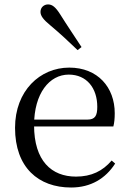

<svg xmlns="http://www.w3.org/2000/svg" viewBox="-20 -838 587 873"><path d="M303.3 14.6C393 14.6 460 -26.3 503.6 -94.3L487.7 -108.1C446.8 -60.3 395.7 -35 325.5 -35C214.4 -35 134.9 -106.4 134.9 -268.7C134.9 -413.6 204.8 -498.8 292.6 -498.8C374.3 -498.8 422.3 -437.4 422.3 -352.3C422.3 -311.7 412.3 -294.2 377.3 -294.2H86.6V-262.9H495.4C499.7 -278.8 501.7 -298.9 501.7 -323.2C501.7 -440.7 424.6 -530.6 294.9 -530.6C162.1 -530.6 48.4 -425.5 48.4 -256.8C48.4 -76.2 154.8 14.6 303.3 14.6ZM350.7 -624C319.5 -672 286.4 -720.3 253.5 -773C232.7 -805.8 217.5 -817.9 198.5 -817.9C181 -817.9 164.1 -805.4 164.1 -783.8C164.1 -766.3 176.8 -749.1 207.6 -723.8C251.5 -687.2 292.2 -649.2 332.9 -610.1Z"/></svg>

Font: Source Han Serif CN VF
Style: Regular
Weight: 250
Designer: Ryoko NISHIZUKA 西塚涼子 (kana & ideographs); Frank Grießhammer (Latin, Greek & Cyrillic); Wenlong ZHANG 张文龙 (bopomofo); San
Foundry: Adobe
Version: Version 2.002;hotconv 1.1.0;makeotfexe 2.6.0